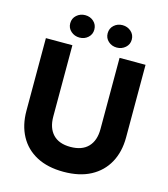

<svg xmlns="http://www.w3.org/2000/svg" viewBox="-127 -972 948 1085"><g transform="rotate(15 346.5 -429.5)"><path d="M346 14Q253 14 188 -20.5Q123 -55 89 -118Q55 -181 55 -265V-690H210V-273Q210 -206 245 -169Q280 -132 347 -132Q415 -132 450.5 -169Q486 -206 486 -273V-690H638V-265Q638 -181 603.5 -118Q569 -55 504 -20.5Q439 14 346 14ZM455 -742Q426 -742 405.5 -760.5Q385 -779 385 -807Q385 -836 405.5 -854.5Q426 -873 455 -873Q484 -873 505 -854.5Q526 -836 526 -807Q526 -779 505 -760.5Q484 -742 455 -742ZM237 -742Q208 -742 187 -760.5Q166 -779 166 -807Q166 -836 187 -854.5Q208 -873 237 -873Q266 -873 286.5 -854.5Q307 -836 307 -807Q307 -779 286.5 -760.5Q266 -742 237 -742Z"/></g></svg>

Font: Radio Canada Big
Style: Bold
Weight: 700
Designer: Étienne Aubert Bonn
Foundry: Coppers and Brasses
Version: Version 1.001